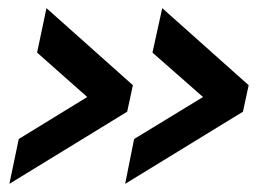

<svg xmlns="http://www.w3.org/2000/svg" viewBox="-20 -497 669 471"><path d="M576 -223 287 -46 309 -156 478 -259 354 -368 378 -477 590 -288ZM292 -223 3 -46 26 -156 194 -259 71 -368 94 -477 306 -288Z"/></svg>

Font: Raleway
Style: Bold Italic
Weight: 700
Italic angle: -12°
Designer: Matt McInerney, Pablo Impallari, Rodrigo Fuenzalida
Foundry: Matt McInerney, Pablo Impallari, Rodrigo Fuenzalida
Version: Version 4.101;RELEASE